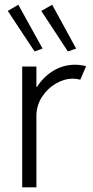

<svg xmlns="http://www.w3.org/2000/svg" viewBox="-20 -799 395 819"><path d="M74.7 -515.1H135.3V-428.7H138.2Q165.5 -471.7 207.8 -497.3Q250 -522.9 299.8 -522.9Q313 -522.9 326.2 -521Q339.4 -519 347.2 -516.6L322.3 -458.5Q310.1 -463.4 288.1 -463.4Q254.9 -463.4 219.2 -443.1Q183.6 -422.9 159.4 -386.2Q135.3 -349.6 135.3 -303.7V0H74.7ZM156.2 -752.4 202.6 -778.8 304.7 -591.8 269.5 -579.6ZM13.2 -752.4 58.1 -778.8 161.6 -591.8 127.4 -579.6Z"/></svg>

Font: Reddit Sans Light
Style: Regular
Weight: 300
Designer: Stephen Hutchings
Foundry: Reddit
Version: Version 1.013